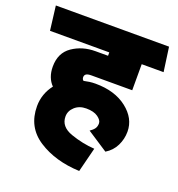

<svg xmlns="http://www.w3.org/2000/svg" viewBox="-138 -785 840 907"><g transform="rotate(20 282.0 -331.5)"><path d="M511 -235Q511 -198 494.5 -164.5Q478 -131 445 -111L341 -179Q356 -189 363.5 -199.5Q371 -210 371 -226Q371 -242 350 -257Q329 -272 291 -272Q256 -272 233.5 -251.5Q211 -231 211 -203Q211 -152 270.5 -131Q330 -110 391 -106L360 17Q238 12 153 -43Q68 -98 68 -203Q68 -234 78 -262.5Q88 -291 107 -315Q91 -331 82.5 -353.5Q74 -376 74 -404Q74 -473 123.5 -507Q173 -541 239 -541H302V-558H4L-11 -680H558L575 -558H465V-427H260Q241 -427 233.5 -421.5Q226 -416 226 -406Q226 -401 228 -396.5Q230 -392 234 -390Q247 -393 261.5 -395Q276 -397 292 -397Q389 -397 450 -349.5Q511 -302 511 -235Z"/></g></svg>

Font: Palanquin Dark Medium
Style: Regular
Weight: 500
Designer: Pria Ravichandran
Version: Version 1.001